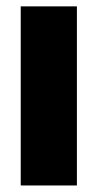

<svg xmlns="http://www.w3.org/2000/svg" viewBox="-20 -568 299 588"><path d="M43.5 0V-548.5H215.5V0Z"/></svg>

Font: Encode Sans Condensed Condensed ExtraBold
Style: Regular
Weight: 800
Width: 3
Designer: Multiple Designers
Foundry: Impallari Type
Version: Version 3.000; ttfautohint (v1.8.3) -l 8 -r 50 -G 200 -x 14 